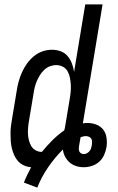

<svg xmlns="http://www.w3.org/2000/svg" viewBox="-20 -755 540 876"><path d="M150 101 89 78Q96 60 104.5 42.5Q113 25 122 8Q106 7 90 0Q74 -7 63 -19Q52 -31 45 -46.5Q38 -62 34 -78.5Q30 -95 29 -112.5Q28 -130 28 -148Q28 -166 30.5 -183.5Q33 -201 36 -219L56 -339Q59 -361 65 -382.5Q71 -404 80 -424.5Q89 -445 102.5 -464Q116 -483 134 -498Q152 -513 173.5 -520.5Q195 -528 217 -528Q238 -528 257 -521Q276 -514 288.5 -499Q301 -484 308 -465.5Q315 -447 318 -427L369 -735H448L358 -192Q364 -193 368.5 -193.5Q373 -194 378 -194Q400 -194 419.5 -186.5Q439 -179 451 -163.5Q463 -148 466 -127Q469 -106 466 -84Q463 -66 455 -48Q447 -30 432.5 -17Q418 -4 399 2Q380 8 362 8Q344 8 327 2.5Q310 -3 297.5 -14Q285 -25 277 -40Q269 -55 267 -73Q229 -35 199 9Q169 53 150 101ZM171 -62Q194 -90 219 -115Q244 -140 273 -160Q275 -166 276 -171.5Q277 -177 278 -183L298 -303Q301 -320 302.5 -336.5Q304 -353 303 -369Q302 -385 299 -400.5Q296 -416 288.5 -429.5Q281 -443 267 -450.5Q253 -458 237 -458Q222 -458 207.5 -452.5Q193 -447 181.5 -436Q170 -425 162 -412Q154 -399 148 -385Q142 -371 138.5 -356.5Q135 -342 133 -328L113 -208Q110 -192 108.5 -176.5Q107 -161 107.5 -146Q108 -131 111.5 -116.5Q115 -102 122 -89.5Q129 -77 142 -69.5Q155 -62 171 -62ZM362 -52Q369 -52 376 -55.5Q383 -59 388 -65Q393 -71 395.5 -78.5Q398 -86 399 -93Q400 -101 400 -108.5Q400 -116 396.5 -122Q393 -128 386 -131Q379 -134 372 -134Q366 -134 359.5 -132.5Q353 -131 348 -129L347 -125Q346 -117 344 -108Q342 -99 341 -91Q340 -84 339.5 -77.5Q339 -71 341.5 -65Q344 -59 349.5 -55.5Q355 -52 362 -52Z"/></svg>

Font: Iosevka SS18
Style: Italic
Weight: 400
Italic angle: -9°
Monospace: yes
Designer: Belleve Invis
Foundry: Belleve Invis
Version: Version 25.1.1; ttfautohint (v1.8.4)